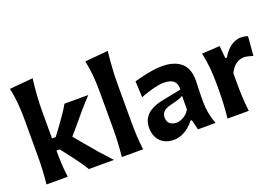

<svg xmlns="http://www.w3.org/2000/svg" viewBox="-110 -1165 2198 1517"><g transform="rotate(-20 989.5 -406.0)"><path d="M62.6 0H241.2Q234.5 -54 231.3 -103.7Q228.2 -153.4 228.2 -209.9V-224.6H255.9L323 -137.4Q349.6 -103.5 374 -69Q398.5 -34.5 418.6 0H630.1Q583.2 -49.9 539.1 -100.1Q495.1 -150.3 453.8 -200.4L383.6 -285.2L442.8 -354.1Q483 -403.4 525.5 -452.4Q567.9 -501.5 614.6 -551.3H414.5Q393.7 -515 369.3 -478.8Q344.9 -442.7 317.9 -406.4L259.1 -326.9H228.2V-546.2Q228.2 -621.8 233.2 -691.3Q238.2 -760.8 246.4 -826.4L50.2 -808.6Q64 -743.6 69.5 -678.8Q75.1 -614.1 75.1 -546.2V-239.5Q75.1 -170.9 71.9 -115.1Q68.8 -59.3 62.6 0Z M695.9 0H874.5Q867.8 -59.3 864.6 -115.1Q861.5 -170.9 861.5 -239.5V-546.2Q861.5 -621.8 866.2 -691.3Q870.9 -760.8 878.2 -826.4L683.5 -808.6Q697.3 -743.6 702.8 -678.8Q708.4 -614.1 708.4 -546.2V-239.5Q708.4 -170.9 705.2 -115.1Q702.1 -59.3 695.9 0Z M1197.1 -106.9Q1165.3 -106.9 1142.8 -123.3Q1120.4 -139.7 1120.4 -178Q1120.4 -203 1132.7 -218.6Q1144.9 -234.2 1164.8 -243.2Q1184.6 -252.2 1207.1 -257.2Q1241.5 -265.3 1260.8 -271.3Q1280.1 -277.3 1290.7 -282.3Q1301.2 -287.4 1308.4 -292.1L1307.9 -176.4Q1294.6 -153.7 1274.9 -138.1Q1255.3 -122.6 1234.6 -114.8Q1213.9 -106.9 1197.1 -106.9ZM1131.8 13.3Q1165.3 13.3 1197.7 -0.2Q1230.1 -13.7 1257.5 -36.2Q1285 -58.7 1304 -84.7H1315.4L1336.3 0H1483.6Q1465.1 -51.7 1456.9 -97.7Q1448.7 -143.8 1448.7 -184.7V-234Q1448.7 -265.7 1450.7 -304.1Q1452.7 -342.6 1452.7 -369Q1452.7 -473.4 1395 -519.9Q1337.4 -566.5 1239.2 -566.5Q1196.3 -566.5 1151.7 -559.2Q1107.2 -551.8 1068.2 -542.1Q1029.2 -532.4 1002.2 -525.3L1008.8 -389Q1045 -404.4 1083.8 -415.5Q1122.5 -426.7 1153.6 -432.8Q1184.7 -439 1198.5 -439Q1234.8 -439 1260.9 -431Q1287 -423.1 1300.6 -402.3Q1314.2 -381.5 1312.6 -342.9L1148.9 -310.4Q1124.4 -305.6 1094.7 -295.4Q1065.1 -285.3 1038.4 -266.6Q1011.7 -247.9 994.4 -217Q977.1 -186.2 977.1 -139.8Q977.1 -97.4 994.5 -62.6Q1011.9 -27.8 1046.3 -7.3Q1080.6 13.3 1131.8 13.3Z M1584.8 0H1763.3Q1756.7 -59.3 1753.6 -114Q1750.6 -168.8 1750.6 -231.3V-320.3Q1768.7 -358.2 1790.3 -377.7Q1811.9 -397.2 1833.3 -404.2Q1854.7 -411.2 1871.9 -411.2Q1886.2 -411.2 1906.7 -406.3Q1927.3 -401.5 1946.3 -395.3L1959.5 -556.1Q1945.2 -562.2 1929.7 -564.4Q1914.2 -566.5 1901.3 -566.5Q1877.7 -566.5 1851 -556.2Q1824.3 -545.8 1797.4 -521.5Q1770.4 -497.2 1744.8 -455.1H1731.8L1722.1 -559.5L1571.4 -551.3Q1586 -485.6 1591.6 -421.3Q1597.3 -357 1597.3 -294.5V-239.5Q1597.3 -170.9 1594.1 -115.1Q1591 -59.3 1584.8 0Z"/></g></svg>

Font: Pinar-VF-FD
Style: Regular
Weight: 300
Designer: Amin Abedi
Version: Version 3.0